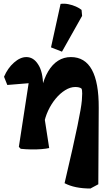

<svg xmlns="http://www.w3.org/2000/svg" viewBox="-20 -815 597 1057"><path d="M477.8 222.8Q391 222.8 335.5 193.5Q361.2 84 378.5 7Q395.8 -70 406.5 -122.2Q417.2 -174.5 423 -207.8Q428.8 -241 430.6 -262.2Q432.5 -283.5 432.5 -300Q432.5 -321 428.5 -327.5Q422.8 -332 413.9 -334Q405 -336 394.2 -336Q367 -336 338.8 -318.5Q310.5 -301 286.2 -271.6Q262 -242.2 245 -205.8Q228 -169.2 222 -131.8L199.5 -196.2L208.8 -327.2Q222.2 -383.5 245.2 -422.1Q268.2 -460.8 299.8 -480.8Q331.2 -500.8 370.2 -500.8Q525 -500.8 523.5 -220.8L521.2 199.5ZM94 4.2 83.8 -6.5 147.5 -421 194 -361.5 20.2 -347.2 2.2 -392.5Q22.5 -440 57 -470.4Q91.5 -500.8 125 -500.8Q164 -500.8 189.2 -461.5Q202.8 -441.5 209.8 -412Q216.8 -382.5 217.5 -342.2L220.5 -195.8L250.8 0Q235 3.8 208 6Q181 8.2 150.2 7.6Q119.5 7 94 4.2ZM321.2 -530.5 260.8 -554.2 313.5 -793.5Q334 -796.5 356.4 -792Q378.8 -787.5 398.1 -778.9Q417.5 -770.2 429 -760.5L432 -727.5Z"/></svg>

Font: Eczar
Style: Regular
Weight: 400
Designer: Vaibhav Singh
Foundry: Rosetta Type Foundry
Version: Version 2.000